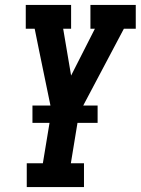

<svg xmlns="http://www.w3.org/2000/svg" viewBox="-20 -755 568 775"><path d="M88 0V-96H153L188 -308L138 -550L120 -639H84V-735H267V-639H235L267 -450L363 -639H345V-735H528V-639H480L299 -297L266 -96H319V0ZM374 -259H111V-329H374Z"/></svg>

Font: Iosevka Slab Oblique
Style: Bold
Weight: 700
Italic angle: -9°
Monospace: yes
Designer: Belleve Invis
Foundry: Belleve Invis
Version: Version 11.1.1; ttfautohint (v1.8.3)